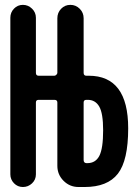

<svg xmlns="http://www.w3.org/2000/svg" viewBox="-20 -750 540 770"><path d="M315.4 -338.9V-108.4Q315.4 -96.7 326.2 -95.7H330.1Q363.3 -95.7 378.4 -125Q393.6 -154.3 393.6 -227.5Q393.6 -295.9 377.9 -322.8Q362.3 -349.6 332 -349.6H326.2Q315.4 -349.6 315.4 -338.9ZM21.5 -50.8V-678.7Q21.5 -700.2 36.1 -715.3Q50.8 -730.5 71.8 -730.5Q92.8 -730.5 108.4 -715.3Q124 -700.2 124 -678.7V-458Q124 -446.3 134.8 -446.3H198.2Q202.1 -446.3 206.1 -450.2Q210 -454.1 210 -458V-676.8Q210 -699.2 225.1 -714.8Q240.2 -730.5 262.2 -730.5Q284.2 -730.5 299.8 -714.8Q315.4 -699.2 315.4 -676.8V-458Q315.4 -446.3 326.2 -446.3H335.9Q494.1 -446.3 494.1 -235.4Q494.1 -106.4 452.6 -53.2Q411.1 0 319.3 0H294.9Q259.8 0 234.9 -24.9Q210 -49.8 210 -85V-338.9Q210 -349.6 198.2 -349.6H134.8Q124 -349.6 124 -338.9V-50.8Q124 -29.3 108.4 -14.6Q92.8 0 71.8 0Q50.8 0 36.1 -15.1Q21.5 -30.3 21.5 -50.8Z"/></svg>

Font: Rounded-X Mgen+ 2m medium
Style: Regular
Weight: 500
Designer: [Source Han Sans]
Ryoko NISHIZUKA  (kana & ideographs); Paul D. Hunt (Latin, Greek & Cyrillic); Wenlong ZHANG  (bopomofo
Version: Version 1.059.20150602